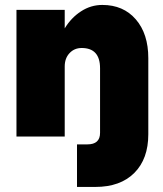

<svg xmlns="http://www.w3.org/2000/svg" viewBox="-20 -538 645 758"><path d="M375 -268.5Q375 -348.5 302.5 -348.5Q273.5 -348.5 254.5 -328.2Q235.5 -308 235.5 -275.5V1H45V-499H235.5V-426Q261 -468 299.8 -493.2Q338.5 -518.5 384 -518.5Q467 -518.5 516.2 -461.5Q565.5 -404.5 565.5 -308.5V-8Q565.5 89.5 510.2 144.8Q455 200 356.5 200H284V32H325Q375 32 375 -13.5Z"/></svg>

Font: Overused Grotesk Black
Style: Regular
Weight: 900
Version: Version 0.004